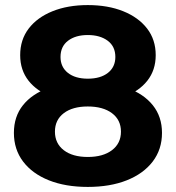

<svg xmlns="http://www.w3.org/2000/svg" viewBox="-20 -732 700 764"><path d="M329.3 11.8Q240.6 11.8 174.6 -14.5Q108.6 -40.8 71.9 -89.2Q35.3 -137.6 35.3 -203.2Q35.3 -268.2 71.4 -313.4Q107.6 -358.7 173.8 -382.5Q239.9 -406.3 329.3 -406.3Q418.7 -406.3 485.2 -382.5Q551.7 -358.7 588.2 -313.1Q624.6 -267.6 624.6 -203.2Q624.6 -137.6 587.7 -89.2Q550.7 -40.8 484.4 -14.5Q418.1 11.8 329.3 11.8ZM329.3 -107.4Q389.9 -107.4 425.6 -134.4Q461.3 -161.5 461.3 -208.2Q461.3 -254.8 425.6 -281.6Q389.9 -308.3 329.3 -308.3Q268.8 -308.3 233.7 -281.6Q198.6 -254.8 198.6 -208.2Q198.6 -161.5 233.7 -134.4Q268.8 -107.4 329.3 -107.4ZM329.3 -418.9Q379.9 -418.9 409.5 -442.1Q439 -465.4 439 -505.4Q439 -547.1 408.6 -569.9Q378.1 -592.6 329.3 -592.6Q280.6 -592.6 250.7 -569.9Q220.8 -547.1 220.8 -505.4Q220.8 -465.4 250.1 -442.1Q279.4 -418.9 329.3 -418.9ZM329.3 -323.7Q247.9 -323.7 187.6 -346Q127.2 -368.3 93.7 -410.7Q60.3 -453.1 60.3 -512.4Q60.3 -574 94.2 -618.4Q128.2 -662.8 189 -687.3Q249.8 -711.8 329.3 -711.8Q409.5 -711.8 470.3 -687.3Q531.1 -662.8 565.4 -618.4Q599.6 -574 599.6 -512.4Q599.6 -453.1 566.2 -410.7Q532.7 -368.3 471.9 -346Q411.1 -323.7 329.3 -323.7Z"/></svg>

Font: Montserrat Thin
Style: Regular
Weight: 100
Designer: Julieta Ulanovsky
Foundry: Julieta Ulanovsky
Version: Version 9.000